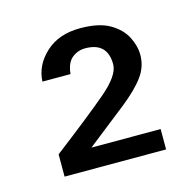

<svg xmlns="http://www.w3.org/2000/svg" viewBox="-63 -756 479 471"><g transform="rotate(-15 177.0 -521.0)"><path d="M46.9 -350.6V-407.2Q138.7 -477.5 186 -517.6Q233.4 -557.6 233.4 -585.9Q233.4 -641.6 176.8 -641.6Q158.2 -641.6 143.6 -629.9Q128.9 -618.2 126 -589.8H54.7Q56.6 -630.9 89.8 -661.6Q123 -692.4 177.7 -692.4Q224.6 -692.4 252 -676.8Q279.3 -661.1 291.5 -637.7Q303.7 -614.3 303.7 -590.8Q303.7 -561.5 285.6 -536.6Q267.6 -511.7 229 -481Q190.4 -450.2 128.9 -402.3H304.7V-350.6Z"/></g></svg>

Font: Padauk Book
Style: Regular
Weight: 400
Designer: Debbi Hosken, Becca Hirsbrunner Spalinger
Foundry: SIL International
Version: Version 5.000